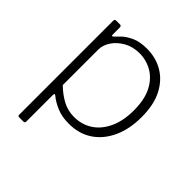

<svg xmlns="http://www.w3.org/2000/svg" viewBox="-191 -674 974 974"><g transform="rotate(45 296.0 -187.5)"><path d="M125 -530Q136 -530 136 -518V-469Q136 -461 139 -460Q142 -459 148 -465Q157 -475 175.5 -492.5Q194 -510 226.5 -525Q259 -540 310 -540Q373 -540 424 -510.5Q475 -481 505.5 -422.5Q536 -364 536 -275Q536 -189 506.5 -125Q477 -61 424 -25.5Q371 10 298 10Q248 10 211.5 -5.5Q175 -21 152 -40Q144 -47 141 -45.5Q138 -44 138 -33V154Q138 165 128 165H97Q88 165 88 155V-517Q88 -525 90.5 -527.5Q93 -530 101 -530H125ZM138 -107Q173 -73 210.5 -53Q248 -33 292 -33Q348 -33 391 -61Q434 -89 459 -142.5Q484 -196 484 -271Q484 -350 458 -399.5Q432 -449 390 -473Q348 -497 300 -497Q252 -497 215 -476Q178 -455 158 -424Q138 -393 138 -364V-107Z"/></g></svg>

Font: Libre Franklin ExtraLight
Style: Regular
Weight: 250
Designer: Pablo Impallari, Rodrigo Fuenzalida, Nhung Nguyen
Foundry: Impallari Type
Version: Version 3.000